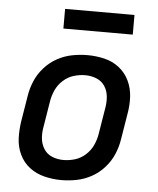

<svg xmlns="http://www.w3.org/2000/svg" viewBox="-53 -773 681 827"><g transform="rotate(5 288.0 -360.0)"><path d="M242 8Q275 8 308.5 1.5Q342 -5 373 -22Q404 -39 428 -66Q452 -93 465.5 -125Q479 -157 484 -190L502 -300Q509 -338 507 -375Q505 -412 489.5 -444.5Q474 -477 446 -499Q418 -521 382 -529.5Q346 -538 309 -538Q276 -538 242.5 -531.5Q209 -525 178 -508Q147 -491 123 -464Q99 -437 85.5 -405Q72 -373 67 -340L49 -230Q43 -192 44.5 -155Q46 -118 61.5 -85.5Q77 -53 105 -31.5Q133 -10 169 -1Q205 8 242 8ZM244 -79Q218 -79 195 -88.5Q172 -98 159 -119Q146 -140 144 -165Q142 -190 147 -216L165 -326Q169 -351 180 -375Q191 -399 211.5 -417.5Q232 -436 257 -443.5Q282 -451 307 -451Q333 -451 356 -441.5Q379 -432 392 -411.5Q405 -391 407 -365.5Q409 -340 404 -314L386 -204Q382 -179 371 -155Q360 -131 339.5 -112.5Q319 -94 294 -86.5Q269 -79 244 -79ZM195 -643H495V-728H195Z"/></g></svg>

Font: Iosevka Sparkle Medium
Style: Italic
Weight: 500
Italic angle: -9°
Designer: Belleve Invis
Foundry: Belleve Invis
Version: Version 4.5.0; ttfautohint (v1.8.3)